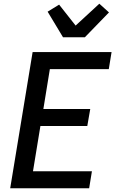

<svg xmlns="http://www.w3.org/2000/svg" viewBox="-20 -1016 640 1036"><path d="M35 0 156 -735H582L567 -643H249L214 -428H467L451 -336H198L158 -92H476L461 0ZM320 -815 237 -953 299 -991 388 -878 516 -996 568 -949 438 -815Z"/></svg>

Font: Iosevka Semibold Extended
Style: Italic
Weight: 600
Width: 7
Italic angle: -9°
Monospace: yes
Designer: Belleve Invis
Foundry: Belleve Invis
Version: Version 32.5.0; ttfautohint (v1.8.4)